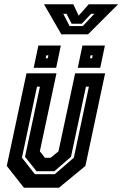

<svg xmlns="http://www.w3.org/2000/svg" viewBox="-20 -886 578 906"><path d="M93 0 12 -103 105 -540H246.5L168 -172L192 -141.5H219L256 -172L334.5 -540H476L383 -103L258 0ZM144.5 -64H238.5L328.5 -142L399.5 -477H385.5L315 -146L236.5 -78H152.5L98 -146L168.5 -477H154.5L83.5 -142ZM347 -566 369 -671H475L453 -566ZM139 -566 161 -671H267L245 -566ZM195.5 -611H205.5L208.5 -625H198.5ZM404.5 -611H414.5L417.5 -625H407.5ZM269.5 -724 187.5 -866H326L351 -812L399 -866H537.5L395.5 -724ZM308.5 -763H370.5L425.5 -821H410L366 -774H318L294 -821H278.5Z"/></svg>

Font: Tourney Condensed Regular
Style: Bold Italic
Weight: 700
Width: 3
Italic angle: -12°
Designer: Tyler Finck
Foundry: Etcetera Type Co
Version: Version 1.010; ttfautohint (v1.8.3)